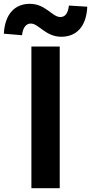

<svg xmlns="http://www.w3.org/2000/svg" viewBox="-73 -983 476 1003"><path d="M91 0H239V-740H91ZM247 -791C323 -791 378 -840 383 -948L287 -954C282 -911 266 -894 242 -894C200 -894 165 -963 83 -963C7 -963 -47 -913 -53 -807L42 -799C47 -842 65 -860 88 -860C129 -860 165 -791 247 -791Z"/></svg>

Font: Source Han Sans Old Style Bold
Style: Regular
Weight: 700
Designer: Ryoko NISHIZUKA (kana & ideographs); Paul D. Hunt (Latin, Greek & Cyrillic); Wenlong ZHANG (bopomofo); Sandoll Communica
Foundry: Adobe Systems Incorporated
Version: Version 1.004;PS 1.004;hotconv 1.0.81;makeotf.lib2.5.63406